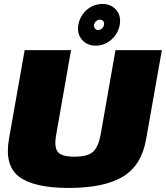

<svg xmlns="http://www.w3.org/2000/svg" viewBox="-20 -922 818 946"><path d="M319.5 4Q492 4 584.8 -51.2Q677.5 -106.5 700 -236.5L777.5 -675H549L476 -259.5Q465 -199 438.8 -174.5Q412.5 -150 347 -150Q281.5 -150 263.8 -174.8Q246 -199.5 257 -259.5L330 -675H101.5L24 -236.5Q1.5 -106.5 74.2 -51.2Q147 4 319.5 4ZM452 -697Q481 -697 506 -710.8Q531 -724.5 548 -747.8Q565 -771 570 -800Q577.5 -844 552.5 -873.2Q527.5 -902.5 484 -902.5Q455 -902.5 430 -889Q405 -875.5 388 -852.2Q371 -829 366 -800Q358.5 -756.5 383.5 -726.8Q408.5 -697 452 -697ZM463.5 -774Q453.5 -774 447.8 -781.8Q442 -789.5 443.5 -800Q445.5 -811 454 -818Q462.5 -825 472.5 -825Q483 -825 488.8 -818Q494.5 -811 492.5 -800Q491 -789.5 482.5 -781.8Q474 -774 463.5 -774Z"/></svg>

Font: Anybody UltraCondensed Thin Black
Style: Italic
Weight: 900
Italic angle: -10°
Version: Version 1.111